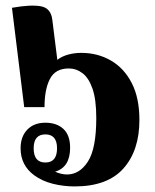

<svg xmlns="http://www.w3.org/2000/svg" viewBox="-20 -660 556 690"><path d="M248 10Q208 10 170 0.5Q132 -9 103 -30Q54 -66 54 -127Q54 -169 78 -194Q102 -219 143 -219Q184 -219 208 -196.5Q232 -174 232 -129Q232 -59 178 -43Q200 -33 221 -33Q266 -33 296 -79.5Q326 -126 326 -236Q326 -302 312.5 -341Q299 -380 276.5 -397Q254 -414 227 -414Q179 -414 159.5 -376.5Q140 -339 140 -275H67L23 -632Q90 -644 126.5 -637.5Q163 -631 168 -589L186 -445Q203 -458 225.5 -464Q248 -470 272 -470Q331 -470 378.5 -442.5Q426 -415 453.5 -361.5Q481 -308 481 -229Q481 -119 423.5 -54.5Q366 10 248 10ZM143 -76Q185 -76 185 -127Q185 -177 143 -177Q101 -177 101 -127Q101 -76 143 -76Z"/></svg>

Font: Noto Serif Thai Condensed ExtraBold
Style: Regular
Weight: 800
Width: 3
Designer: Monotype Design Team
Foundry: Monotype Imaging Inc.
Version: Version 2.002; ttfautohint (v1.8.4.7-5d5b)